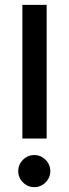

<svg xmlns="http://www.w3.org/2000/svg" viewBox="-20 -770 283 790"><path d="M172 -750V-200H72V-750ZM74.5 -19.5Q55 -39 55 -66Q55 -93 74.5 -112.5Q94 -132 121 -132Q148 -132 167.5 -112.5Q187 -93 187 -66Q187 -39 167.5 -19.5Q148 0 121 0Q94 0 74.5 -19.5Z"/></svg>

Font: Spirax
Style: Regular
Weight: 400
Designer: Brenda Gallo (gbrenda1987@gmail.com)
Foundry: Brenda Gallo
Version: Version 1.002